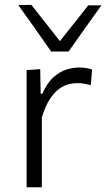

<svg xmlns="http://www.w3.org/2000/svg" viewBox="-20 -792 449 812"><path d="M92.5 0Q92.5 -55.5 92.5 -107Q92.5 -158.5 92.5 -219.5V-269.5Q92.5 -324 92.5 -381.5Q92.5 -439 92.5 -495.5L150 -499.5L152 -395.5H159Q179.5 -442.5 207.2 -466.5Q235 -490.5 263.2 -498.5Q291.5 -506.5 315 -506.5Q329.5 -506.5 343.2 -504.5Q357 -502.5 369.5 -498L364 -432Q348.5 -436 335.5 -438.2Q322.5 -440.5 305 -440.5Q291 -440.5 271.5 -436Q252 -431.5 231.2 -417Q210.5 -402.5 191.2 -373.5Q172 -344.5 157 -295.5V-217Q157 -158 157 -106.8Q157 -55.5 157 0ZM196.5 -574Q162 -623.5 127.2 -672.5Q92.5 -721.5 57.5 -770.5L112.5 -771.5Q145.5 -730 177.8 -688.8Q210 -647.5 243 -605.5H223.5Q257 -647.5 289 -688Q321 -728.5 353.5 -769.5H409Q374.5 -721.5 339.5 -672.5Q304.5 -623.5 270 -574Z"/></svg>

Font: Commissioner Thin Light
Style: Regular
Weight: 300
Version: Version 1.000